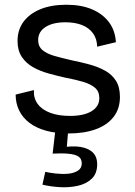

<svg xmlns="http://www.w3.org/2000/svg" viewBox="-20 -550 568 810"><path d="M270 13Q216 13 174.5 1.5Q133 -10 104.5 -31.5Q76 -53 61 -83.5Q46 -114 46 -151L123 -170Q121 -136 139 -111.5Q157 -87 192 -74Q227 -61 275 -61Q334 -61 366.5 -81Q399 -101 399 -136Q399 -164 381 -179.5Q363 -195 331.5 -204.5Q300 -214 257 -222Q221 -230 185 -240Q149 -250 119.5 -266.5Q90 -283 72 -310Q54 -337 54 -377Q54 -424 79 -458Q104 -492 150 -511Q196 -530 260 -530Q323 -530 368.5 -510.5Q414 -491 440 -456Q466 -421 469 -372L390 -353Q389 -387 372 -410Q355 -433 325.5 -444.5Q296 -456 256 -456Q203 -456 172 -436Q141 -416 141 -381Q141 -354 159.5 -338.5Q178 -323 210 -314Q242 -305 281 -296Q321 -288 357.5 -278Q394 -268 423 -252Q452 -236 469 -209.5Q486 -183 486 -141Q486 -91 459 -56.5Q432 -22 383.5 -4.5Q335 13 270 13ZM159 229 171 175Q189 179 215 182Q241 185 266 183Q291 181 308 170.5Q325 160 325 139Q325 130 321 121.5Q317 113 305 107Q293 101 268 98.5Q243 96 202 98L214 -4H268L262 69Q306 65 334 73Q362 81 376 98Q390 115 390 143Q390 182 367 204Q344 226 307.5 234Q271 242 231.5 239.5Q192 237 159 229Z"/></svg>

Font: Bricolage Grotesque 18pt
Style: Regular
Weight: 400
Version: Version 1.001;gftools[0.9.33.dev8+g029e19f]